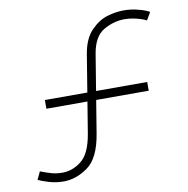

<svg xmlns="http://www.w3.org/2000/svg" viewBox="-83 -815 890 911"><g transform="rotate(-10 362.0 -360.0)"><path d="M152 15Q113 15 78.8 4.2Q44.5 -6.5 30 -14L48 -52Q49 -52 52.5 -50Q76 -41 100.2 -34Q124.5 -27 153 -27Q202 -27 244.8 -61Q287.5 -95 303 -188L364 -561Q376 -634 413.8 -672.5Q451.5 -711 493 -723Q534.5 -735 571 -735Q601 -735 629.5 -728.8Q658 -722.5 676.8 -714.8Q695.5 -707 694 -705L673 -669Q660 -675.5 643.2 -680.8Q626.5 -686 607.2 -689.5Q588 -693 568 -693Q516 -693 467.2 -664.8Q418.5 -636.5 405 -554L344 -181Q325 -65.5 268.2 -25.2Q211.5 15 152 15ZM130 -339V-381H623V-339Z"/></g></svg>

Font: Manrope
Style: Regular
Weight: 400
Designer: Mikhail Sharanda
Foundry: Mikhail Sharanda
Version: Version 4.503